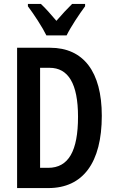

<svg xmlns="http://www.w3.org/2000/svg" viewBox="-20 -957 583 977"><path d="M216 -777H319C340 -820 384 -886 413 -925V-937H347C319 -909 299 -888 267 -851C239 -884 211 -916 188 -937H122V-925C153 -884 196 -818 216 -777ZM498 -368C498 -593 404 -714 235 -714H67V0H226C402 0 498 -129 498 -368ZM377 -363C377 -189 329 -103 225 -103H184V-612H232C327 -612 377 -532 377 -363Z"/></svg>

Font: Noto Sans Myanmar ExtraCondensed SemiBold
Style: Regular
Weight: 600
Width: 2
Designer: Monotype Design Team
Foundry: Monotype Imaging Inc.
Version: Version 2.107